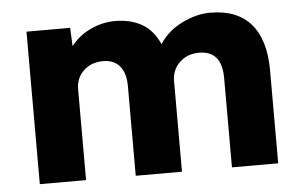

<svg xmlns="http://www.w3.org/2000/svg" viewBox="-43 -604 1049 666"><g transform="rotate(-5 481.0 -270.5)"><path d="M70 0V-531H222L225 -467Q253 -503 294.5 -522Q336 -541 379 -541Q431 -541 470.5 -519.5Q510 -498 533 -447Q561 -491 611.5 -516Q662 -541 710 -541Q804 -541 852 -485.5Q900 -430 900 -324V0H739V-311Q739 -406 660 -406Q618 -406 591.5 -380Q565 -354 565 -316V0H404V-312Q404 -358 383.5 -382Q363 -406 326 -406Q284 -406 257.5 -380.5Q231 -355 231 -317V0Z"/></g></svg>

Font: Lexend Deca
Style: Bold
Weight: 700
Designer: Bonnie Shaver-Troup, Thomas Jockin
Foundry: Lexend
Version: Version 1.008; ttfautohint (v1.8.4.7-5d5b)